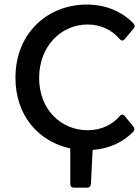

<svg xmlns="http://www.w3.org/2000/svg" viewBox="-20 -657 619 855"><path d="M370.1 -77.1C252 -77.1 154.3 -168.9 154.3 -309.6C154.3 -451.2 252 -547.9 370.1 -547.9C431.6 -547.9 480.5 -521.5 513.7 -482.4C520.5 -474.6 528.3 -474.6 535.2 -482.4L575.2 -530.3C581.1 -537.1 581.1 -545.9 574.2 -552.7C525.4 -603.5 454.1 -636.7 366.2 -636.7C195.3 -636.7 48.8 -512.7 48.8 -310.5C48.8 -138.7 155.3 -25.4 293 3.9V163.1C293 172.9 298.8 178.7 308.6 178.7H368.2C377.9 178.7 383.8 173.8 384.8 163.1L392.6 10.7C470.7 4.9 531.2 -26.4 573.2 -70.3C580.1 -77.1 580.1 -85.9 574.2 -92.8L535.2 -140.6C528.3 -149.4 520.5 -148.4 513.7 -140.6C480.5 -101.6 430.7 -77.1 370.1 -77.1Z"/></svg>

Font: Ed Sans Neue Medium
Style: Regular
Weight: 500
Designer: Stephen Hutchings
Version: Version 1.004;PS 001.004;hotconv 1.0.88;makeotf.lib2.5.64775